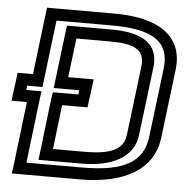

<svg xmlns="http://www.w3.org/2000/svg" viewBox="-59 -724 772 798"><g transform="rotate(5 327.0 -324.5)"><path d="M56 -276 23 0 19 25H44H303C492 25 609 -45 625 -176L660 -463C677 -600 578 -674 388 -674H130H105L102 -649L71 -394H32H7L4 -369L-5 -301L-8 -276H17H56ZM88 -326H49L51 -344H90H115L118 -369L149 -624H382C556 -624 624 -574 610 -463L575 -176C562 -72 484 -25 310 -25H76L109 -301L113 -326H88ZM517 -464 482 -178C475 -117 428 -91 311 -91H181L203 -276H284H309L312 -301L321 -369L324 -394H299H218L238 -557H373C468 -557 527 -543 517 -464ZM567 -464C582 -582 480 -607 379 -607H219H194L191 -582L165 -369L162 -344H187H268L266 -326H185H160L156 -301L128 -66L125 -41H150H305C435 -41 521 -89 532 -178L567 -464Z"/></g></svg>

Font: Gamestation Display Outline
Style: Italic
Weight: 400
Designer: Jonas Hecksher
Foundry: Jonas Hecksher, Playtypeª, e-types AS
Version: Version 1.003